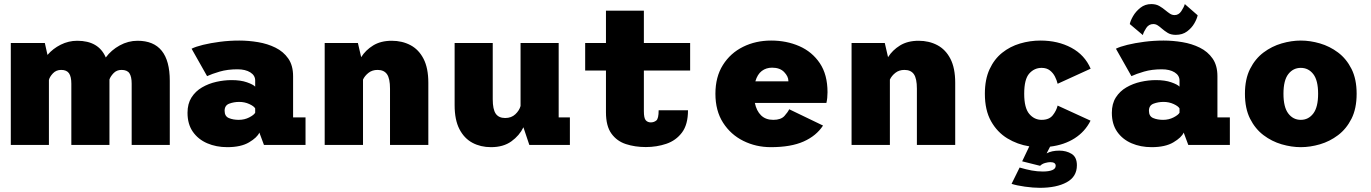

<svg xmlns="http://www.w3.org/2000/svg" viewBox="-20 -711 6725 942"><path d="M33 0V-500H200L213 -441.5Q239.5 -472.5 278 -491.8Q316.5 -511 359 -511Q464 -511 499 -429Q526 -465.5 567.5 -488.2Q609 -511 655 -511Q813 -511 813 -314.5V0H626V-300.5Q626 -335 615 -351.5Q604 -368 576 -368Q552.5 -368 537.2 -352Q522 -336 517 -321V0H330V-300.5Q330 -335 318.5 -351.5Q307 -368 280 -368Q255.5 -368 239.5 -351Q223.5 -334 220 -318.5V0Z M1095 11Q1041 11 996.8 -8Q952.5 -27 926.2 -64.5Q900 -102 900 -157.5Q900 -202 919.5 -232.8Q939 -263.5 971.2 -282.2Q1003.5 -301 1041.5 -309.5Q1079.5 -318 1116 -318Q1161 -318 1191.5 -307.2Q1222 -296.5 1232 -286V-316Q1232 -341 1208 -356Q1184 -371 1145 -371Q1096.5 -371 1058 -359.8Q1019.5 -348.5 996 -337.5L920 -472Q939.5 -482 976.2 -491Q1013 -500 1059.2 -506Q1105.5 -512 1154 -512Q1199.5 -512 1246 -504.2Q1292.5 -496.5 1331.5 -477.2Q1370.5 -458 1394.2 -424Q1418 -390 1418 -337V-135H1479V0H1275L1252.5 -60.5Q1242 -36.5 1202.2 -12.8Q1162.5 11 1095 11ZM1151.5 -123Q1179.5 -123 1202.8 -135Q1226 -147 1232 -158V-179Q1226 -190 1203.2 -200.5Q1180.5 -211 1153.5 -211Q1127.5 -211 1104.8 -202.5Q1082 -194 1082 -167.5Q1082 -140.5 1102.8 -131.8Q1123.5 -123 1151.5 -123Z M1573 0V-500H1736L1752 -430.5Q1773.5 -465 1810.8 -488Q1848 -511 1902 -511Q1953 -511 1993.8 -489.5Q2034.5 -468 2058 -422.5Q2081.5 -377 2081.5 -305V0H1893.5V-276Q1893.5 -325.5 1878.8 -346.8Q1864 -368 1832.5 -368Q1806 -368 1787.8 -353.5Q1769.5 -339 1761 -320.5V0Z M2389 11Q2338 11 2297.8 -10.5Q2257.5 -32 2234 -77.5Q2210.5 -123 2210.5 -195V-500H2397.5V-224Q2397.5 -174.5 2412.2 -153.2Q2427 -132 2458.5 -132Q2489 -132 2508.5 -150.5Q2528 -169 2534 -191V-500H2721V-135H2776V0H2577L2548 -86.5Q2528.5 -46 2489 -17.5Q2449.5 11 2389 11Z M2953 -160V-365H2851V-500H2953V-658.5H3139V-500H3366V-365H3139V-165Q3139 -131.5 3148.2 -121Q3157.5 -110.5 3173 -110.5Q3188.5 -110.5 3200 -119.8Q3211.5 -129 3211.5 -170H3355.5Q3355.5 -100 3326 -60.8Q3296.5 -21.5 3249.2 -5.5Q3202 10.5 3148.5 10.5Q3095.5 10.5 3051 -4Q3006.5 -18.5 2979.8 -55.5Q2953 -92.5 2953 -160Z M3762 11Q3689 11 3627 -19.8Q3565 -50.5 3527.5 -109Q3490 -167.5 3490 -251Q3490 -334 3526.8 -392.2Q3563.5 -450.5 3625.5 -481.2Q3687.5 -512 3763.5 -512Q3839 -512 3901.8 -484.5Q3964.5 -457 4002.2 -401Q4040 -345 4040 -258.5Q4040 -229 4034.5 -206H3683.5Q3691.5 -167 3714 -145Q3736.5 -123 3774 -123Q3811.5 -123 3828.8 -142.2Q3846 -161.5 3852 -175L4018 -95Q3985 -44.5 3922.8 -16.8Q3860.5 11 3762 11ZM3768 -379Q3739 -379 3717.5 -362.8Q3696 -346.5 3686 -312H3848V-314Q3848 -336 3827.2 -357.5Q3806.5 -379 3768 -379Z M4158 0V-500H4321L4337 -430.5Q4358.5 -465 4395.8 -488Q4433 -511 4487 -511Q4538 -511 4578.8 -489.5Q4619.5 -468 4643 -422.5Q4666.5 -377 4666.5 -305V0H4478.5V-276Q4478.5 -325.5 4463.8 -346.8Q4449 -368 4417.5 -368Q4391 -368 4372.8 -353.5Q4354.5 -339 4346 -320.5V0Z M5081.5 210.5Q5049.5 210.5 5008.5 204.8Q4967.5 199 4943 191L4982.5 111Q5015 120.5 5042 125.5Q5069 130.5 5096.5 130.5Q5126 130.5 5142.8 123.5Q5159.5 116.5 5159.5 102.5Q5159.5 84.5 5132.5 84.5Q5123 84.5 5108 88.5Q5093 92.5 5083 102.5L4995 80.5L5030 7Q4972 -2 4922.2 -32.2Q4872.5 -62.5 4842.2 -116.5Q4812 -170.5 4812 -251Q4812 -321.5 4835 -371.2Q4858 -421 4896.8 -452Q4935.5 -483 4984.5 -497.5Q5033.5 -512 5085 -512Q5170.5 -512 5236.2 -476.8Q5302 -441.5 5331 -374L5169 -300Q5165 -317 5156 -335Q5147 -353 5131 -365.5Q5115 -378 5090.5 -378Q5054.5 -378 5029.8 -350.2Q5005 -322.5 5005 -251Q5005 -181.5 5029.8 -152.2Q5054.5 -123 5090.5 -123Q5127.5 -123 5145.2 -145.5Q5163 -168 5169 -193L5330.5 -119Q5303.5 -65 5252.5 -32.5Q5201.5 0 5132 8.5L5115 41.5Q5140 28 5177 28Q5212 28 5237.8 44Q5263.5 60 5263.5 100Q5263.5 156 5213.5 183.2Q5163.5 210.5 5081.5 210.5Z M5630 11Q5576 11 5531.8 -8Q5487.5 -27 5461.2 -64.5Q5435 -102 5435 -157.5Q5435 -202 5454.5 -232.8Q5474 -263.5 5506.2 -282.2Q5538.5 -301 5576.5 -309.5Q5614.5 -318 5651 -318Q5696 -318 5726.5 -307.2Q5757 -296.5 5767 -286V-316Q5767 -341 5743 -356Q5719 -371 5680 -371Q5631.5 -371 5593 -359.8Q5554.5 -348.5 5531 -337.5L5455 -472Q5474.5 -482 5511.2 -491Q5548 -500 5594.2 -506Q5640.5 -512 5689 -512Q5734.5 -512 5781 -504.2Q5827.5 -496.5 5866.5 -477.2Q5905.5 -458 5929.2 -424Q5953 -390 5953 -337V-135H6014V0H5810L5787.5 -60.5Q5777 -36.5 5737.2 -12.8Q5697.5 11 5630 11ZM5686.5 -123Q5714.5 -123 5737.8 -135Q5761 -147 5767 -158V-179Q5761 -190 5738.2 -200.5Q5715.5 -211 5688.5 -211Q5662.5 -211 5639.8 -202.5Q5617 -194 5617 -167.5Q5617 -140.5 5637.8 -131.8Q5658.5 -123 5686.5 -123ZM5748.5 -540Q5724.5 -540 5708.5 -550Q5692.5 -560 5680 -571Q5670 -580 5660 -586.5Q5650 -593 5638.5 -593Q5616.5 -593 5603.8 -573.8Q5591 -554.5 5587 -539L5523 -593Q5526 -609 5539.2 -632Q5552.5 -655 5575.2 -673Q5598 -691 5628.5 -691Q5652 -691 5668.5 -681.2Q5685 -671.5 5698.5 -660Q5710 -650.5 5720.2 -643.8Q5730.5 -637 5743 -637Q5763 -637 5775.8 -656.2Q5788.5 -675.5 5793 -691L5856 -636Q5852.5 -618.5 5839.5 -596Q5826.5 -573.5 5804 -556.8Q5781.5 -540 5748.5 -540Z M6362 11Q6316.5 11 6268.2 -3Q6220 -17 6179.2 -47.8Q6138.5 -78.5 6113.2 -128.5Q6088 -178.5 6088 -251Q6088 -323 6113.2 -373Q6138.5 -423 6179.2 -453.5Q6220 -484 6268.2 -498Q6316.5 -512 6362 -512Q6408 -512 6456 -498Q6504 -484 6544.8 -453.5Q6585.5 -423 6610.8 -373Q6636 -323 6636 -251Q6636 -178.5 6610.8 -128.5Q6585.5 -78.5 6544.8 -47.8Q6504 -17 6456 -3Q6408 11 6362 11ZM6362 -123Q6399.5 -123 6423.2 -154Q6447 -185 6447 -251Q6447 -317 6423.2 -347.5Q6399.5 -378 6362 -378Q6324.5 -378 6300.8 -347.5Q6277 -317 6277 -251Q6277 -185 6300.8 -154Q6324.5 -123 6362 -123Z"/></svg>

Font: Trispace ExtraBold
Style: Regular
Weight: 800
Designer: Tyler Finck
Foundry: Etcetera Type Company
Version: Version 1.210; ttfautohint (v1.8.3)